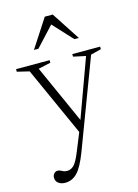

<svg xmlns="http://www.w3.org/2000/svg" viewBox="-137 -744 778 1083"><g transform="rotate(-15 252.0 -202.5)"><path d="M106 265Q81.5 265 66.2 253.2Q51 241.5 51 221.5Q51 206.5 59.8 197.2Q68.5 188 80 188Q92.5 188 104.8 195.5Q117 203 134.5 203Q154 203 171.8 187Q189.5 171 212 115.5L255.5 8.5L74 -394L3 -411V-426H199V-411L127 -395L279.5 -55.5L403.5 -395.5L331.5 -411V-426H494V-411L433 -395.5L237.5 122.5Q206.5 203.5 176.5 234.2Q146.5 265 106 265ZM128.5 -504.5 236 -670H282.5L390.5 -504.5H364.5L259.5 -618L154.5 -504.5Z"/></g></svg>

Font: Newsreader Text Light
Style: Regular
Weight: 300
Designer: Hugues Gentile
Foundry: Production Type
Version: Version 1.002